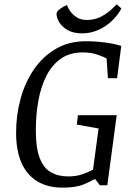

<svg xmlns="http://www.w3.org/2000/svg" viewBox="-20 -849 611 880"><path d="M266.7 11Q198.8 11 151.1 -17.8Q103.4 -46.7 78.6 -102.5Q53.8 -158.4 53.8 -240.9Q53.8 -320.6 74.1 -395.7Q94.4 -470.7 135 -530.2Q175.7 -589.6 235.4 -624.8Q295.2 -660 373.1 -660Q416.7 -660 462 -654.1Q507.3 -648.1 535.8 -638.4L516.7 -490.7H474.6L468.6 -581.1Q455.3 -588.7 426.1 -598.7Q397 -608.8 359.4 -608.8Q299.3 -608.8 258.1 -579.4Q216.8 -549.9 191.7 -499.5Q166.6 -449.1 155.4 -385Q144.2 -320.9 144.2 -251.6Q144.2 -171.2 161.9 -125Q179.6 -78.8 213 -59.6Q246.4 -40.4 291.3 -40.4Q328.4 -40.4 355.3 -49.5Q382.2 -58.6 406.3 -71.3L431.8 -260.1L332.2 -278L337.2 -320.9H514.9L471.9 0H437.5L417.4 -27.1H411.2Q397.3 -18 362.5 -3.5Q327.7 11 266.7 11ZM356.5 -696.1Q315.8 -696.1 289.9 -711.1Q264 -726.2 251.6 -747Q239.1 -767.8 239.1 -784.7Q239.1 -796.6 254.9 -808Q270.8 -819.5 286.8 -826.2Q289 -818 299.3 -801.5Q309.6 -785 329 -771.3Q348.4 -757.5 378 -757.5Q412.9 -757.5 440.7 -771.4Q468.5 -785.3 487.5 -802.8Q506.5 -820.3 515.1 -829.2L536.6 -809.9Q506.1 -756.5 458 -726.3Q410 -696.1 356.5 -696.1Z"/></svg>

Font: Faustina Light
Style: Italic
Weight: 300
Italic angle: -8°
Designer: Alfonso Garcia
Foundry: http://www.omnibus-type.com
Version: Version 1.200